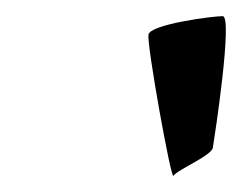

<svg xmlns="http://www.w3.org/2000/svg" viewBox="-20 -800 300 238"><path d="M164 -757C162 -744 192 -577 195 -582C200 -590 245 -608 244 -618C246 -630 269 -780 256 -780C244 -780 166 -770 164 -757Z"/></svg>

Font: Ampere
Style: ExtIta
Weight: 400
Version: Version 1